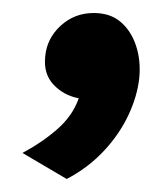

<svg xmlns="http://www.w3.org/2000/svg" viewBox="-20 -146 258 295"><path d="M82.5 129 14.5 89Q44.5 73 68 52.5Q91.5 32 101 5Q77.5 0.5 62 -16.2Q46.5 -33 49.5 -59.5Q52 -87 73.2 -106.5Q94.5 -126 124 -126Q149.5 -126 165.5 -112.2Q181.5 -98.5 189 -75.8Q196.5 -53 194 -26.5Q191 2 177 31.5Q163 61 139 86.5Q115 112 82.5 129Z"/></svg>

Font: Karla SemiBold
Style: Italic
Weight: 600
Italic angle: -8°
Designer: Jonathan Pinhorn
Version: Version 2.004;gftools[0.9.33]